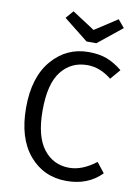

<svg xmlns="http://www.w3.org/2000/svg" viewBox="-99 -978 761 1055"><g transform="rotate(10 281.5 -450.5)"><path d="M476 -913 512 -870 378 -762H323L187 -870L224 -913L350 -831ZM345 -707Q405 -707 448 -690.5Q491 -674 534 -639L486 -583Q422 -635 351 -635Q261 -635 206 -566Q151 -497 151 -347Q151 -203 205.5 -132.5Q260 -62 349 -62Q422 -62 498 -121L542 -65Q467 12 347 12Q219 12 139 -82.5Q59 -177 59 -347Q59 -517 140.5 -612Q222 -707 345 -707Z"/></g></svg>

Font: Sedus Text
Style: Regular
Weight: 400
Designer: TypeMates
Foundry: TypeMates, Runge Thomsen GbR
Version: Version 4.202;PS 004.202;hotconv 1.0.88;makeotf.lib2.5.64775